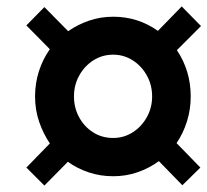

<svg xmlns="http://www.w3.org/2000/svg" viewBox="-20 -545 645 597"><path d="M118 32 62 -24 135 -99Q114 -130 101.5 -167Q89 -204 89 -245Q89 -286 101 -323.5Q113 -361 135 -392L62 -466L118 -523L192 -448Q222 -469 257.5 -481Q293 -493 332 -493Q409 -493 471 -449L545 -525L605 -464L530 -389Q573 -325 573 -245Q573 -205 561.5 -168Q550 -131 529 -100L603 -24L547 31L474 -44Q444 -22 408 -9.5Q372 3 332 3Q292 3 256 -9Q220 -21 191 -42ZM332 -116Q365 -116 392.5 -133.5Q420 -151 436.5 -180.5Q453 -210 453 -245Q453 -281 436.5 -310.5Q420 -340 392.5 -357.5Q365 -375 332 -375Q298 -375 270.5 -357.5Q243 -340 226.5 -310.5Q210 -281 210 -245Q210 -210 226 -180.5Q242 -151 269.5 -133.5Q297 -116 332 -116Z"/></svg>

Font: Mulish ExtraBold
Style: Italic
Weight: 800
Italic angle: -9°
Designer: Vernon Adams
Foundry: Vernon Adams
Version: Version 3.603; ttfautohint (v1.8.3)